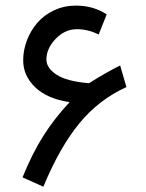

<svg xmlns="http://www.w3.org/2000/svg" viewBox="-20 -665 533 703"><path d="M442.9 -346.2Q340.8 -299.8 269.3 -211.9Q197.8 -124 138.7 18.6L62.5 -15.6Q98.6 -104.5 139.6 -168.9Q180.7 -233.4 234.9 -291Q152.8 -303.2 108.9 -345.5Q64.9 -387.7 64.9 -443.8Q64.9 -481.4 78.6 -517.3Q92.3 -553.2 116.7 -581.5Q141.1 -609.9 178 -627.2Q214.8 -644.5 257.8 -644.5Q321.8 -644.5 370.6 -612.3L341.3 -538.6Q302.7 -558.1 261.2 -558.1Q217.8 -558.1 183.8 -522.7Q149.9 -487.3 149.9 -447.3Q149.9 -416 187 -391.6Q224.1 -367.2 304.7 -360.4Q306.2 -360.4 307.6 -361.3Q369.6 -400.4 419.9 -425.3Z"/></svg>

Font: Vazir WOL
Style: WOL
Weight: 400
Foundry: Based on Dejavu fonts, by Saber Rastikerdar
Version: Version 26.0.0